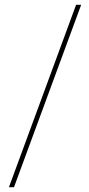

<svg xmlns="http://www.w3.org/2000/svg" viewBox="-20 -756 368 795"><path d="M38 19Q108 -171 177 -358.5Q246 -546 316 -736H295Q225 -546 156 -358.5Q87 -171 17 19Z"/></svg>

Font: Josefin Slab Thin ExtraLight
Style: Regular
Weight: 250
Version: Version 2.000